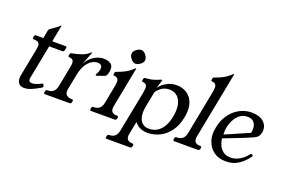

<svg xmlns="http://www.w3.org/2000/svg" viewBox="-111 -1073 2385 1618"><g transform="rotate(20 1081.5 -264.0)"><path d="M276.2 -60.8Q278.5 -57 277.5 -52.8Q276.5 -47.8 269.2 -43.8L239.5 -26.8Q212.5 -11.8 183.9 -0.4Q155.2 11 126 11Q104.2 11 88.6 0.5Q73 -10 67.1 -31.2Q61.2 -52.5 67.5 -85L113.8 -323.8Q117.8 -344 118.6 -361.8Q119.5 -379.5 108.2 -390.8Q97 -402 65 -402Q52 -402 55 -415L57 -427Q60 -440 73 -440H137L151 -514Q153 -523.5 162 -530Q184 -545.5 202.5 -557.6Q221 -569.8 239 -588Q240.2 -590 243.2 -590H245.2Q246.2 -590 245.2 -587L217.2 -440H335.2Q349.2 -440 346.2 -427L342.2 -404Q339.2 -391 325.2 -391H207.2L149.2 -91.8Q143.8 -65.2 153 -57.1Q162.2 -49 178 -49Q193 -49 214.9 -56.4Q236.8 -63.8 252.8 -72.8Q256 -74.8 259.2 -76Q262.5 -77.2 264.5 -77.2Q270.5 -77.2 272.5 -71Z M313.5 0Q299 0 302 -13L304 -25Q306 -38 319 -38H321Q354 -38 373 -54.5Q392 -71 398.8 -106L433.5 -284.5Q438.5 -309.2 438.5 -325.6Q438.5 -342 429.4 -351.5Q420.2 -361 397 -363Q386.2 -364 388.2 -375L391.2 -390Q393.2 -399.2 406.2 -401Q445 -407.2 486.9 -421.6Q528.8 -436 555.5 -461.8Q560.5 -466.2 563.5 -466.2H564.5Q566.5 -466.2 566.5 -465L518.8 -342.5Q535.5 -378 560.9 -401.9Q586.2 -425.8 615.9 -438.4Q645.5 -451 676.8 -451Q720.5 -451 744 -430.4Q767.5 -409.8 758.5 -364.8Q753.8 -341.8 748.8 -331.6Q743.8 -321.5 732.8 -317.5L673 -296.5Q670.8 -295.5 668.9 -295Q667 -294.5 664.8 -294.5Q656.8 -294.5 658 -302.5Q658.8 -304.5 659.8 -306.5Q660.8 -308.5 661.8 -310.5Q669.8 -323.5 673.2 -334.5Q676.8 -345.5 678.8 -354.5Q683 -378.5 671.9 -390.2Q660.8 -402 637.5 -402Q616 -402 589.9 -387.6Q563.8 -373.2 540.8 -338.5Q517.8 -303.8 506 -244L479.2 -106.8Q472.5 -71.8 488.9 -54.9Q505.2 -38 537.2 -38H539.8Q553 -38 551 -25L549 -13Q546 0 531.2 0Z M944.5 -38Q957.5 -38 955.5 -25L953.5 -13Q950.5 0 935.5 0H727Q712 0 715 -13L717 -25Q719 -38 732 -38H734Q767 -38 786 -54.5Q805 -71 811.8 -106L841.2 -259Q846 -284 846.8 -302.2Q847.5 -320.5 838.8 -332.2Q830 -344 806 -346Q795.2 -347 798 -358L801 -373Q802 -378 805.9 -380.1Q809.8 -382.2 816 -384Q853.5 -397 886 -414.5Q918.5 -432 951 -462.8Q955.8 -467 958.5 -467H959.5Q961.5 -467 961.2 -465.8L891.5 -107Q884.5 -72 897 -55Q909.5 -38 941.5 -38ZM955.8 -627.5Q977.5 -623 994.2 -598Q1010.8 -573.8 1007.2 -553Q1002.8 -532 977.8 -515.5Q953.5 -499 931.8 -502.8Q912 -506.8 894.2 -532Q877 -555.2 881.2 -577Q885.8 -598 910.8 -614.5Q935 -631 955.8 -627.5Z M1176.5 -370.2Q1183.5 -382.2 1203.4 -401.2Q1223.2 -420.2 1256.1 -435.6Q1289 -451 1334 -451Q1364 -451 1395.5 -439Q1427 -427 1451.5 -400Q1476 -373 1486 -328.5Q1496 -284 1484 -220Q1468 -139 1429 -88Q1390 -37 1338.5 -13Q1287 11 1234 11Q1195.5 11 1165.9 -3.4Q1136.2 -17.8 1116.5 -43.8L1094.2 70Q1087.2 105 1100.8 121.5Q1114.2 138 1146.2 138Q1159.2 138 1157.2 151L1154.2 163Q1152.2 176 1139.2 176H930Q917 176 919 163L922 151Q924 138 938 138Q970 138 988.9 121.5Q1007.8 105 1014 70L1085 -293Q1089.2 -317 1090.4 -335.2Q1091.5 -353.5 1082.8 -365.2Q1074 -377 1050 -379Q1041 -380 1043 -391L1046 -406Q1048 -416.2 1060 -417Q1089 -418.5 1110.1 -422.9Q1131.2 -427.2 1149.9 -434.1Q1168.5 -441 1190.8 -450.2Q1193.5 -451.2 1196 -451.2Q1198.5 -451.2 1199.5 -451.2H1200.5Q1201.5 -451.2 1200.5 -449.2Q1200.5 -448.2 1199.5 -444.2Q1198.5 -440.2 1193.5 -424.2Q1188.5 -408.2 1176.5 -370.2ZM1146.2 -195.8Q1135.8 -142 1143.2 -104.1Q1150.8 -66.2 1173.5 -46.1Q1196.2 -26 1231.2 -26Q1280.8 -26 1313.5 -50Q1346.2 -74 1364.9 -111.2Q1383.5 -148.5 1391.2 -189.8Q1409.8 -284.2 1380 -340.1Q1350.2 -396 1286.5 -396Q1243 -396 1213 -373.4Q1183 -350.8 1172.5 -330.5Z M1690.5 -38Q1703.5 -38 1701.5 -25L1699.5 -13Q1696.5 0 1681.5 0H1473Q1458 0 1461 -13L1463 -25Q1465 -38 1478 -38H1480Q1513 -38 1532 -54.5Q1551 -71 1557.8 -106L1633.2 -496Q1638 -521 1638.8 -539.2Q1639.5 -557.5 1630.8 -569.2Q1622 -581 1598 -583Q1588 -584 1590 -595L1593 -610Q1594 -615 1597.9 -617.1Q1601.8 -619.2 1608 -621Q1645.5 -634 1678 -651.5Q1710.5 -669 1743 -699.8Q1747.8 -704 1750.5 -704H1751.5Q1753.5 -704 1753.2 -702.8L1637.5 -107Q1630.5 -72 1643 -55Q1655.5 -38 1687.5 -38Z M2131.8 -102.5Q2097 -53.5 2049.2 -21.2Q2001.5 11 1935 11Q1869.5 11 1826 -21.5Q1782.5 -54 1764.8 -107.5Q1747 -161 1760 -224Q1771 -285 1797.5 -328.5Q1824 -372 1858.1 -399Q1892.2 -426 1929.1 -438.5Q1966 -451 2000.5 -451Q2046 -451 2075.5 -439Q2105 -427 2121.2 -407.5Q2137.5 -388 2142.2 -366.1Q2147 -344.2 2143 -323.8Q2138 -299.5 2125.8 -285.1Q2113.5 -270.8 2088.1 -259.1Q2062.8 -247.5 2019 -230L1793.2 -141.8L1789 -172L2090.5 -303.5L2044.2 -253.5Q2059.5 -288.2 2059.9 -323.2Q2060.2 -358.2 2041.5 -381.9Q2022.8 -405.5 1981 -405.5Q1940.8 -405.5 1912 -382Q1883.2 -358.5 1866.1 -322.5Q1849 -286.5 1843.2 -248.8Q1837.5 -211 1844 -182.8L1840 -171.5Q1842.2 -135.5 1856.1 -103.8Q1870 -72 1896.2 -52.4Q1922.5 -32.8 1961.8 -32.8Q2000.5 -32.8 2038.9 -53.2Q2077.2 -73.8 2112 -117.8Q2117.2 -124.2 2122.2 -121.2L2132.8 -114Q2137.5 -110.5 2131.8 -102.5Z"/></g></svg>

Font: Young Serif Light
Style: Italic
Weight: 300
Italic angle: -10.979°
Designer: Bastien Sozeau
Foundry: NBR — Bastien Sozeau
Version: Version 5.001